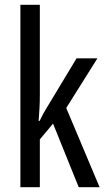

<svg xmlns="http://www.w3.org/2000/svg" viewBox="-20 -780 439 800"><path d="M146 -383Q146 -355 144.5 -328.5Q143 -302 141 -276H145Q153 -293 161.5 -308.5Q170 -324 179 -338L299 -537H386L256 -330L395 0H308L201 -265L146 -199V0H65V-760H146Z"/></svg>

Font: Noto Sans Lao ExtraCondensed
Style: Regular
Weight: 400
Width: 2
Designer: Monotype Design Team
Foundry: Monotype Imaging Inc.
Version: Version 2.004; ttfautohint (v1.8.4.7-5d5b)